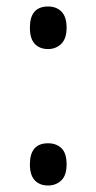

<svg xmlns="http://www.w3.org/2000/svg" viewBox="-20 -625 297 591"><path d="M128 -474Q102 -474 87 -490Q72 -506 72 -540Q72 -605 128 -605Q154 -605 169.5 -589Q185 -573 185 -540Q185 -506 168.5 -490Q152 -474 128 -474ZM128 -54Q102 -54 87 -70Q72 -86 72 -119Q72 -184 128 -184Q153 -184 169 -169Q185 -154 185 -119Q185 -85 168.5 -69.5Q152 -54 128 -54Z"/></svg>

Font: Noto Sans Malayalam UI Condensed
Style: Regular
Weight: 400
Width: 3
Designer: Jelle Bosma - Monotype Design Team
Foundry: Monotype Imaging Inc.
Version: Version 2.104; ttfautohint (v1.8.4.7-5d5b)